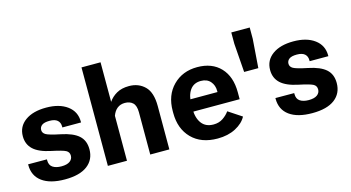

<svg xmlns="http://www.w3.org/2000/svg" viewBox="-82 -1071 2571 1408"><g transform="rotate(-15 1203.5 -367.0)"><path d="M31.2 -162.4 173.8 -161.9V-154.1Q173.8 -117.9 198.2 -101.3Q222.7 -84.7 264.6 -84.7Q306.9 -84.7 328.7 -100.7Q350.6 -116.7 350.6 -143.1Q350.6 -169.9 327.9 -182.6Q305.2 -195.3 220.5 -213.1Q130.1 -231.7 88.5 -270.4Q46.9 -309.1 46.9 -370.6Q46.9 -444.3 106 -487.2Q165 -530 265.4 -530Q365.5 -530 425.7 -485.5Q485.8 -440.9 485.8 -364.3V-358.6H343.8V-366.7Q343.8 -396.2 324.5 -413.1Q305.2 -429.9 264.9 -429.9Q224.9 -429.9 206.8 -416.3Q188.7 -402.6 188.7 -380.1Q188.7 -357.4 211.7 -344.1Q234.6 -330.8 320.6 -313.2Q410.2 -294.9 452.3 -257.3Q494.4 -219.7 494.4 -153.3Q494.4 -74.7 435.9 -30Q377.4 14.6 265.1 14.6Q153.6 14.6 92.4 -30Q31.2 -74.7 31.2 -157Z M593.3 0V-747.6H738V-447.3Q761 -481.4 799.2 -503.4Q837.4 -525.4 893.6 -525.4Q965.8 -525.4 1012.9 -479.2Q1060.1 -433.1 1060.1 -329.3V0H915V-321Q915 -371.3 892.6 -392.6Q870.1 -413.8 832.3 -413.8Q798.3 -413.8 774.5 -395Q750.7 -376.2 738.3 -341.3V0Z M1156.7 -250V-265.6Q1156.7 -385 1228.6 -457.5Q1300.5 -530 1412.4 -530Q1524.9 -530 1589.1 -462Q1653.3 -394 1653.3 -274.2V-222.2H1255.6V-314.9H1509.8V-323.7Q1510 -366.5 1484.5 -395.9Q1459 -425.3 1412.1 -425.3Q1357.7 -425.3 1329.3 -384.6Q1301 -344 1301 -273.4V-242.4Q1301 -173.6 1331.5 -133.1Q1362.1 -92.5 1421.6 -92.5Q1462.9 -92.5 1493.2 -113Q1523.4 -133.5 1542.2 -160.2L1644 -93Q1619.6 -46.4 1561.4 -15.7Q1503.2 14.9 1424.3 14.9Q1299.3 14.9 1228 -57.7Q1156.7 -130.4 1156.7 -250Z M1736.8 -406.7 1720.7 -625.2V-710.9H1860.6V-625.2L1844.5 -406.7Z M1908.7 -162.4 2051.3 -161.9V-154.1Q2051.3 -117.9 2075.7 -101.3Q2100.1 -84.7 2142.1 -84.7Q2184.3 -84.7 2206.2 -100.7Q2228 -116.7 2228 -143.1Q2228 -169.9 2205.3 -182.6Q2182.6 -195.3 2097.9 -213.1Q2007.6 -231.7 1965.9 -270.4Q1924.3 -309.1 1924.3 -370.6Q1924.3 -444.3 1983.4 -487.2Q2042.5 -530 2142.8 -530Q2242.9 -530 2303.1 -485.5Q2363.3 -440.9 2363.3 -364.3V-358.6H2221.2V-366.7Q2221.2 -396.2 2201.9 -413.1Q2182.6 -429.9 2142.3 -429.9Q2102.3 -429.9 2084.2 -416.3Q2066.2 -402.6 2066.2 -380.1Q2066.2 -357.4 2089.1 -344.1Q2112.1 -330.8 2198 -313.2Q2287.6 -294.9 2329.7 -257.3Q2371.8 -219.7 2371.8 -153.3Q2371.8 -74.7 2313.4 -30Q2254.9 14.6 2142.6 14.6Q2031 14.6 1969.8 -30Q1908.7 -74.7 1908.7 -157Z"/></g></svg>

Font: RobotoFlex
Style: Regular
Weight: 400
Designer: Berlow after Robertson
Foundry: Google
Version: Version 2.136